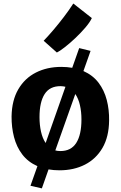

<svg xmlns="http://www.w3.org/2000/svg" viewBox="-20 -934 670 1062"><path d="M148.5 93.5 187 -15Q135 -38 103.2 -79.8Q71.5 -121.5 57.5 -175.8Q43.5 -230 44 -290Q45.5 -379 81.2 -440.2Q117 -501.5 178.8 -532.8Q240.5 -564 319 -564Q351 -564 379.5 -559L418 -668L481 -652.5L441.5 -541Q493.5 -518 525 -476.5Q556.5 -435 570.5 -381Q584.5 -327 583.5 -267Q582.5 -177.5 547 -116.2Q511.5 -55 450 -23.5Q388.5 8 309 8Q277 8 248.5 3L211.5 108ZM198.5 -286Q198.5 -243 206.8 -206Q215 -169 232.5 -143L342 -454Q330 -457 316 -457.5Q255.5 -458 227 -413.8Q198.5 -369.5 198.5 -286ZM313 -98.5Q372.5 -98 401.5 -143Q430.5 -188 430.5 -273.5Q430.5 -315.5 422.2 -352Q414 -388.5 396.5 -414L286 -102Q298.5 -98.5 313 -98.5ZM294.5 -643.5 221.5 -708.5Q246 -734 275.2 -768.2Q304.5 -802.5 333.2 -840.2Q362 -878 385.5 -914.5L488 -834Q477 -810.5 451.8 -781Q426.5 -751.5 395.8 -722.5Q365 -693.5 337.2 -672Q309.5 -650.5 294.5 -643.5Z"/></svg>

Font: Merriweather Sans
Style: Bold
Weight: 700
Designer: Eben Sorkin
Foundry: Eben Sorkin
Version: Version 1.008; ttfautohint (v1.7.19-72a1) -l 8 -r 50 -G 200 